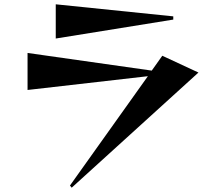

<svg xmlns="http://www.w3.org/2000/svg" viewBox="-20 -798 1040 892"><path d="M239 -619V-778L785 -722V-707ZM313 74 305 64 667 -444 108 -380V-552L685 -470L734 -539L902 -461Z"/></svg>

Font: Reggae One
Style: Regular
Weight: 400
Designer: Fontworks Inc.
Foundry: Fontworks Inc.
Version: Version 1.100